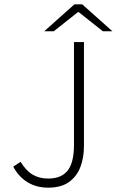

<svg xmlns="http://www.w3.org/2000/svg" viewBox="-20 -853 538 885"><path d="M202 12Q148 12 107 -13Q66 -38 41 -85L75 -107Q100 -66 130.5 -48Q161 -30 202 -30Q263 -30 292 -67Q321 -104 321 -185V-659H367V-180Q367 -126 350.5 -83Q334 -40 298 -14Q262 12 202 12ZM184 -709 323 -833H359L498 -709H454L343 -797H339L228 -709Z"/></svg>

Font: Source Sans 3 Light
Style: Regular
Weight: 300
Designer: Paul D. Hunt
Foundry: Adobe
Version: Version 3.052;hotconv 1.1.0;makeotfexe 2.6.0